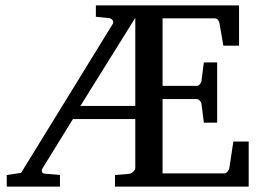

<svg xmlns="http://www.w3.org/2000/svg" viewBox="-20 -691 973 711"><path d="M900.9 0H405.8V-43L455.1 -46.9Q465.8 -47.9 473.4 -55.2Q481 -62.5 481 -68.8V-250H250L138.2 -68.8Q134.8 -64 134.8 -59.1Q134.8 -48.8 145 -47.9L202.1 -43V0H4.9V-43L58.1 -50.8L397.9 -603Q399.4 -606 399.4 -608.9Q399.4 -614.7 394.3 -619.1Q389.2 -623.5 383.8 -624L335 -628.9V-670.9H865.2V-522H807.1L793 -604Q791.5 -611.3 787.1 -617.2Q782.7 -623 775.9 -623H582V-373H708Q714.8 -373 720.2 -379.4Q725.6 -385.7 726.1 -391.1L734.9 -460H784.2V-236.8H734.9L726.1 -307.1Q725.6 -312.5 719.7 -318.4Q713.9 -324.2 708 -324.2H582V-48.8H811Q816.9 -48.8 822.8 -55.9Q828.6 -63 829.1 -67.9L844.2 -167H900.9ZM481 -298.8V-625L277.8 -298.8Z"/></svg>

Font: Abyssinica SIL
Style: Regular
Weight: 400
Designer: Victor Gaultney and Lorna Evans
Foundry: SIL International
Version: Version 2.100